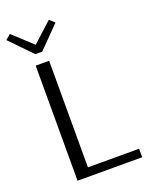

<svg xmlns="http://www.w3.org/2000/svg" viewBox="-163 -937 796 1019"><g transform="rotate(-20 234.5 -427.5)"><path d="M113 -708 -6 -831 23 -855 132 -754 243 -855 271 -829 152 -708ZM94 0V-650H170V-48H459V0Z"/></g></svg>

Font: Arsenal SC
Style: Regular
Weight: 400
Designer: Andrij Shevchenko
Foundry: Stairsfor
Version: Version 2.001; ttfautohint (v1.8.4.7-5d5b)